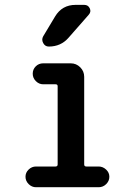

<svg xmlns="http://www.w3.org/2000/svg" viewBox="-20 -785 540 805"><path d="M130.9 0Q113.3 0 100.1 -13.2Q86.9 -26.4 86.9 -43.9Q86.9 -61.5 100.1 -74.2Q113.3 -86.9 130.9 -86.9H212.9Q221.7 -86.9 221.7 -95.7V-423.8Q221.7 -431.6 212.9 -431.6H161.1Q143.6 -431.6 130.4 -444.8Q117.2 -458 117.2 -476.1Q117.2 -494.1 129.9 -506.8Q142.6 -519.5 161.1 -519.5H276.4Q299.8 -519.5 316.4 -502.9Q333 -486.3 333 -462.9V-95.7Q333 -86.9 341.8 -86.9H393.6Q411.1 -86.9 424.8 -74.2Q438.5 -61.5 438.5 -43.9Q438.5 -26.4 425.3 -13.2Q412.1 0 393.6 0ZM296.9 -764.6H333Q349.6 -764.6 356.4 -750Q363.3 -735.4 351.6 -722.7L267.6 -627Q235.4 -589.8 184.6 -589.8Q168.9 -589.8 161.1 -604.5Q153.3 -619.1 161.1 -632.8L210.9 -715.8Q240.2 -764.6 296.9 -764.6Z"/></svg>

Font: Rounded Mgen+ 1m medium
Style: Regular
Weight: 500
Designer: [Source Han Sans]
Ryoko NISHIZUKA  (kana & ideographs); Paul D. Hunt (Latin, Greek & Cyrillic); Wenlong ZHANG  (bopomofo
Version: Version 1.059.20150602